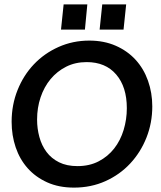

<svg xmlns="http://www.w3.org/2000/svg" viewBox="-20 -845 735 875"><path d="M270 -825H378L367 -710H258ZM446 -825H555L543 -710H434ZM387 -660Q454 -660 507.5 -636.5Q561 -613 598 -572.5Q635 -532 654.5 -477Q674 -422 674 -360Q674 -285 647.5 -218Q621 -151 573.5 -100Q526 -49 460.5 -19.5Q395 10 317 10Q248 10 195 -14Q142 -38 106 -78.5Q70 -119 51.5 -173.5Q33 -228 33 -290Q33 -367 60 -434.5Q87 -502 134.5 -552Q182 -602 247 -631Q312 -660 387 -660ZM333 -88Q388 -88 430 -110Q472 -132 500.5 -168.5Q529 -205 543.5 -253Q558 -301 558 -352Q558 -449 509.5 -505.5Q461 -562 375 -562Q323 -562 281.5 -541Q240 -520 210.5 -484.5Q181 -449 165 -401.5Q149 -354 149 -300Q149 -259 159.5 -220.5Q170 -182 192 -152.5Q214 -123 249 -105.5Q284 -88 333 -88Z"/></svg>

Font: Zilla Slab SemiBold
Style: Regular
Weight: 600
Designer: Typotheque.com
Foundry: Typotheque type foundry
Version: Version 1.0; 2017